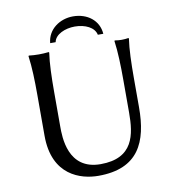

<svg xmlns="http://www.w3.org/2000/svg" viewBox="-89 -881 869 968"><g transform="rotate(-10 346.0 -397.0)"><path d="M544 -445V-277C544 -165 527 -46 358 -46C190 -46 190 -215 190 -269V-445C190 -520 192 -592 200 -645L198 -648C186 -646 159 -645 147 -645C135 -645 108 -646 96 -648L94 -645C102 -588 104 -520 104 -445V-236C104 -32 247 10 337 10C542 10 598 -117 598 -295V-445C598 -520 600 -592 608 -645L606 -648C594 -646 583 -645 571 -645C559 -645 548 -646 536 -648L534 -645C542 -588 544 -520 544 -445ZM213 -691H241C248 -730 300 -752 349 -752C402 -752 449 -730 457 -691H485C480 -761 422 -804 349 -804C283 -804 219 -762 213 -691Z"/></g></svg>

Font: Libertinus Sans
Style: Regular
Weight: 400
Designer: Philipp H. Poll, Khaled Hosny
Foundry: Caleb Maclennan
Version: Version 7.050;RELEASE